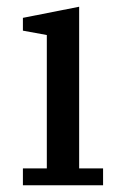

<svg xmlns="http://www.w3.org/2000/svg" viewBox="-20 -550 359 570"><path d="M48 -50H119V-446L48 -459V-497L215 -530V-50H286V0H48Z"/></svg>

Font: IBM Plex Serif Text
Style: Regular
Weight: 450
Designer: Mike Abbink, Paul van der Laan, Pieter van Rosmalen
Foundry: Bold Monday
Version: Version 3.001